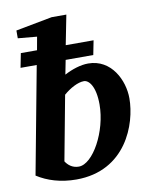

<svg xmlns="http://www.w3.org/2000/svg" viewBox="-84 -801 700 876"><g transform="rotate(-10 266.0 -362.5)"><path d="M501 -311C501 -395 450 -500 343 -500C308 -500 268 -487 232 -468L245 -534H373L386 -600H257L284 -737H216L47 -705V-669L135 -661L124 -600H49L36 -534H111L18 -38C66 -7 127 12 199 12C428 12 501 -192 501 -311ZM362 -307C362 -183 286 -44 220 -44C189 -44 170 -62 159 -79L215 -378C245 -404 282 -424 310 -424C333 -424 362 -391 362 -307Z"/></g></svg>

Font: Veleka
Style: Bold Italic
Weight: 700
Italic angle: -12°
Designer: Stefan Peev, Context Ltd, 2016; SIL International, 1997-2014.
Foundry: Stefan Peev, Context Ltd, 2016
Version: Version 5.000